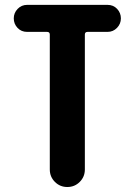

<svg xmlns="http://www.w3.org/2000/svg" viewBox="-20 -750 540 770"><path d="M411.1 -730.5Q434.6 -730.5 449.7 -714.4Q464.8 -698.2 464.8 -676.3Q464.8 -654.3 449.2 -638.2Q433.6 -622.1 411.1 -622.1H331.1Q320.3 -622.1 320.3 -611.3V-70.3Q320.3 -41 299.8 -20.5Q279.3 0 250 0Q220.7 0 200.2 -20.5Q179.7 -41 179.7 -70.3V-611.3Q179.7 -622.1 168.9 -622.1H88.9Q65.4 -622.1 50.3 -638.2Q35.2 -654.3 35.2 -676.3Q35.2 -698.2 50.8 -714.4Q66.4 -730.5 88.9 -730.5Z"/></svg>

Font: Rounded-X Mgen+ 1mn bold
Style: Bold
Weight: 700
Designer: [Source Han Sans]
Ryoko NISHIZUKA  (kana & ideographs); Paul D. Hunt (Latin, Greek & Cyrillic); Wenlong ZHANG  (bopomofo
Version: Version 1.059.20150602